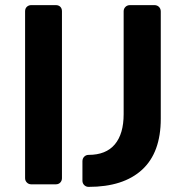

<svg xmlns="http://www.w3.org/2000/svg" viewBox="-20 -720 720 750"><path d="M102 0Q92 0 85 -7Q78 -14 78 -24V-676Q78 -687 85 -693.5Q92 -700 102 -700H198Q209 -700 215.5 -693.5Q222 -687 222 -676V-24Q222 -14 215.5 -7Q209 0 198 0ZM326 10Q316 10 309 3Q302 -4 302 -14V-90Q302 -101 309 -108Q316 -115 326 -115Q394 -115 428.5 -156Q463 -197 463 -274V-676Q463 -686 470 -693Q477 -700 488 -700H583Q594 -700 601 -693Q608 -686 608 -675V-256Q608 -124 535 -57Q462 10 326 10Z"/></svg>

Font: Rubik AZ
Style: Regular
Weight: 500
Designer: Hubert and Fischer
Foundry: Hubert & Fischer
Version: Version 2.000